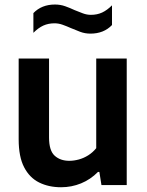

<svg xmlns="http://www.w3.org/2000/svg" viewBox="-20 -798 632 828"><path d="M243.5 9.5Q190 9.5 148.8 -11Q107.5 -31.5 84 -76.8Q60.5 -122 60.5 -197V-545.5H191.5V-205Q191.5 -148.5 215.8 -126.5Q240 -104.5 279 -104.5Q298.5 -104.5 319.8 -110.2Q341 -116 360.5 -128.2Q380 -140.5 395 -159V-545.5H526.5V0H417.5L408.5 -56.5H402.5Q370.5 -24 329.5 -7.2Q288.5 9.5 243.5 9.5ZM370 -653Q346.5 -653 325.8 -660.8Q305 -668.5 285.5 -677Q267.5 -685 250.2 -691.2Q233 -697.5 215 -697.5Q188.5 -697.5 167 -687.8Q145.5 -678 124 -656.5V-741.5Q159.5 -778.5 217 -778.5Q240.5 -778.5 261.5 -771Q282.5 -763.5 301.5 -754.5Q320 -747 337.2 -740.5Q354.5 -734 372 -734Q399 -734 420.5 -744Q442 -754 463 -775V-690Q427.5 -653 370 -653Z"/></svg>

Font: Encode Sans Condensed Thin SemiBold
Style: Regular
Weight: 600
Version: Version 3.002